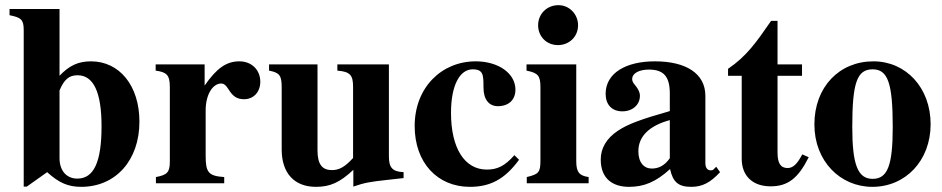

<svg xmlns="http://www.w3.org/2000/svg" viewBox="-20 -711 3655 745"><path d="M211 -360C229 -403 248 -419 281 -419C343 -419 374 -353 374 -221C374 -82 344 -18 280 -18C238 -18 211 -49 211 -97ZM211 -676H17V-652C63 -643 72 -634 72 -594V13H84L163 -43C209 -1 245 14 295 14C429 14 521 -89 521 -239C521 -378 444 -473 333 -473C284 -473 249 -457 211 -417Z M774 -461H584V-437C627 -431 639 -420 639 -373V-84C639 -43 629 -32 585 -24V0H850V-24C789 -28 778 -42 778 -106V-283C778 -342 804 -387 839 -387C847 -387 856 -382 867 -364C884 -336 901 -326 927 -326C964 -326 990 -354 990 -394C990 -440 956 -473 909 -473C859 -473 821 -447 774 -379Z M1546 -20V-43C1502 -45 1489 -61 1489 -105V-461H1289V-437C1339 -433 1350 -419 1350 -374V-98C1319 -64 1297 -51 1268 -51C1232 -51 1212 -71 1212 -127V-461H1024V-437C1065 -429 1073 -418 1073 -372V-131C1073 -38 1123 14 1206 14C1261 14 1299 -3 1351 -52V13C1394 -2 1418 -6 1483 -13Z M1976 -109C1939 -67 1910 -53 1869 -53C1782 -53 1730 -137 1730 -273C1730 -382 1765 -442 1814 -442C1856 -442 1856 -419 1856 -372C1856 -324 1878 -299 1912 -299C1954 -299 1980 -324 1980 -363C1980 -427 1913 -473 1826 -473C1693 -473 1589 -371 1589 -222C1589 -79 1678 14 1803 14C1883 14 1939 -16 1994 -91Z M2264 0V-24C2229 -29 2216 -42 2216 -85V-461H2023V-437C2067 -428 2077 -418 2077 -373V-88C2077 -42 2070 -35 2024 -24V0ZM2223 -613C2223 -656 2189 -691 2147 -691C2102 -691 2068 -657 2068 -613C2068 -569 2101 -536 2145 -536C2189 -536 2223 -569 2223 -613Z M2579 -97C2557 -66 2533 -57 2509 -57C2479 -57 2457 -80 2457 -124C2457 -182 2499 -223 2579 -245ZM2759 -64 2749 -54C2746 -51 2743 -50 2738 -50C2724 -50 2717 -61 2717 -78V-339C2717 -425 2643 -473 2521 -473C2408 -473 2330 -427 2330 -347C2330 -305 2354 -279 2395 -279C2435 -279 2463 -305 2463 -339C2463 -353 2457 -365 2444 -381C2435 -391 2433 -398 2433 -404C2433 -428 2462 -441 2498 -441C2557 -441 2579 -412 2579 -348V-280C2463 -247 2416 -229 2378 -204C2333 -174 2311 -136 2311 -92C2311 -18 2357 14 2421 14C2479 14 2525 -5 2580 -55C2591 -4 2613 14 2662 14C2705 14 2736 -2 2774 -43Z M3093 -112C3073 -74 3057 -59 3036 -59C3008 -59 2997 -79 2997 -119V-417H3092V-461H2997V-630H2972C2914 -546 2877 -493 2805 -444V-417H2858V-95C2858 -28 2901 12 2970 12C3037 12 3077 -19 3118 -101Z M3444 -218C3444 -69 3424 -17 3366 -17C3308 -17 3287 -73 3287 -218C3287 -389 3305 -442 3366 -442C3425 -442 3444 -389 3444 -218ZM3591 -229C3591 -371 3495 -473 3369 -473C3237 -473 3140 -374 3140 -228C3140 -86 3240 14 3365 14C3494 14 3591 -88 3591 -229Z"/></svg>

Font: XITS Math
Style: Bold
Weight: 700
Designer: MicroPress Inc., with final additions and corrections provided by Coen Hoffman, Elsevier (retired)
Version: Version 1.302